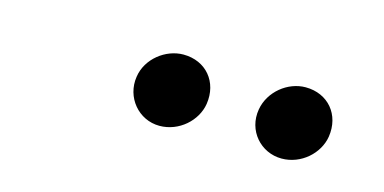

<svg xmlns="http://www.w3.org/2000/svg" viewBox="-31 -851 634 317"><g transform="rotate(15 286.0 -693.0)"><path d="M246.8 -631C280.2 -631 308.2 -656.6 312.9 -686.1C318.9 -724.8 293.7 -755 255 -755C224.8 -755 194.2 -731.5 189.6 -699.6C183.9 -663.4 210.9 -631 246.8 -631ZM455.6 -631C489 -631 517 -656.6 521.7 -686.1C527.7 -724.8 502.5 -755 463.8 -755C433.6 -755 403.8 -731.5 398.4 -699.6C392 -662.3 419.7 -631 455.6 -631Z"/></g></svg>

Font: TID UI Medium
Style: Italic
Weight: 500
Italic angle: -9.39999°
Designer: The TID Project Authors
Foundry: Bakken & Bæck
Version: Version 1.001;hotconv 1.0.109;makeotfexe 2.5.65596